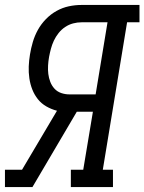

<svg xmlns="http://www.w3.org/2000/svg" viewBox="-28 -755 583 775"><path d="M-8 0V-70H61L202 -308Q179 -314 159 -325.5Q139 -337 125 -354.5Q111 -372 102.5 -393.5Q94 -415 90.5 -439Q87 -463 88 -487Q89 -511 93 -535Q97 -560 104.5 -585.5Q112 -611 125 -634.5Q138 -658 157.5 -678Q177 -698 200.5 -711Q224 -724 249.5 -729.5Q275 -735 301 -735H535V-665H485L387 -70H428V0H258V-70H308L347 -304H282L103 0ZM252 -374H358L406 -665H301Q284 -665 267 -660.5Q250 -656 235 -646Q220 -636 208.5 -621.5Q197 -607 189.5 -591Q182 -575 177.5 -558Q173 -541 170 -525Q167 -508 166 -490.5Q165 -473 167 -456.5Q169 -440 175 -424.5Q181 -409 192 -397Q203 -385 219 -379.5Q235 -374 252 -374Z"/></svg>

Font: Iosevka Gothic
Style: Italic
Weight: 400
Italic angle: -9°
Monospace: yes
Designer: Belleve Invis
Foundry: Belleve Invis
Version: Version 15.5.1; ttfautohint (v1.8.4)